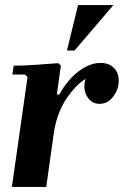

<svg xmlns="http://www.w3.org/2000/svg" viewBox="-20 -740 490 760"><path d="M27 0 89 -435 79 -445H29L34 -480Q73 -480 122 -483.5Q171 -487 211 -490L221 -480L205 -366H215Q235 -403 261.5 -431Q288 -459 318 -475Q348 -491 378 -491Q410 -491 430 -472Q450 -453 450 -421Q450 -386 428 -357.5Q406 -329 374 -329Q347 -329 330.5 -349.5Q314 -370 314 -398Q314 -413 319 -428Q281 -405 244 -351Q207 -297 194 -220L163 0ZM429 -720 275 -540H245L289 -720Z"/></svg>

Font: Brygada 1918
Style: Italic
Weight: 400
Italic angle: -8°
Designer: Mateusz Machalski | Borys Kosmynka | Przemek Hoffer
Foundry: NIEPODLEGLA 2018
Version: Version 3.006